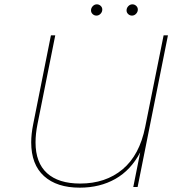

<svg xmlns="http://www.w3.org/2000/svg" viewBox="-20 -863 840 886"><path d="M755 -700 615 0H595L627 -160Q584 -78 512.5 -37.5Q441 3 348 3Q242 3 183 -50.5Q124 -104 124 -206Q124 -244 133 -289L215 -700H235L153 -290Q144 -245 144 -206Q144 -112 197 -64Q250 -16 350 -16Q467 -16 545.5 -81.5Q624 -147 650 -277L735 -700ZM400 -815Q400 -826 408 -834.5Q416 -843 427 -843Q437 -843 444.5 -836Q452 -829 452 -819Q452 -808 444 -799.5Q436 -791 425 -791Q415 -791 407.5 -798Q400 -805 400 -815ZM564 -815Q564 -826 572 -834.5Q580 -843 591 -843Q601 -843 608.5 -836Q616 -829 616 -819Q616 -808 608 -799.5Q600 -791 589 -791Q579 -791 571.5 -798Q564 -805 564 -815Z"/></svg>

Font: Montserrat Alternates Thin
Style: Italic
Weight: 250
Italic angle: -11.3°
Designer: Julieta Ulanovsky
Foundry: Julieta Ulanovsky
Version: Version 7.200